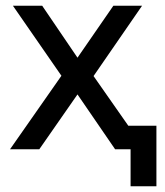

<svg xmlns="http://www.w3.org/2000/svg" viewBox="-20 -520 575 669"><path d="M250 -191 117 0H15L194 -256L25 -500H127L250 -319L375 -500H475L306 -255L427 -82H525V129H435V0H381Z"/></svg>

Font: Retni Sans Medium
Style: Regular
Weight: 500
Designer: Vitaly Kuzmin
Foundry: ParaType Ltd.
Version: Version 1.00;March 2, 2019;FontCreator 11.5.0.2425 64-bit; t